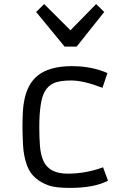

<svg xmlns="http://www.w3.org/2000/svg" viewBox="-20 -917 624 947"><path d="M512.7 -25.9Q444.8 9.8 326.7 9.8Q256.8 9.8 224.1 -1Q140.6 -29.3 114.7 -97.2Q96.7 -144.5 93.8 -199.2Q90.8 -253.9 90.8 -291.5Q90.8 -329.1 92.8 -365Q94.7 -400.9 102.3 -434.1Q109.9 -467.3 125.5 -495.8Q141.1 -524.4 168 -545.9Q226.1 -590.8 335 -590.8Q415 -590.8 482.4 -567.4Q500.5 -561.5 509.8 -556.2L485.4 -483.9Q391.6 -520 331.8 -520Q272 -520 243.9 -506.3Q215.8 -492.7 200.2 -464.8Q173.8 -417 173.8 -289.1Q173.8 -237.8 177.2 -195.6Q180.7 -153.3 194.3 -123Q223.1 -60.5 313.2 -60.5Q403.3 -60.5 488.3 -91.8ZM158.2 -857.9 197.8 -897 327.6 -767.6 454.1 -897 494.1 -857.9 357.9 -687H298.8Z"/></svg>

Font: Armata
Style: Regular
Weight: 400
Designer: Viktoriya Grabowska
Foundry: Viktoriya Grabowska
Version: Version 1.003